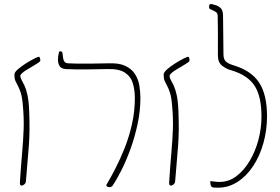

<svg xmlns="http://www.w3.org/2000/svg" viewBox="-20 -900 1360 934"><path d="M91 -389Q88 -427 81 -448.5Q74 -470 67 -482.5Q60 -495 55 -506.5Q50 -518 50 -537Q50 -548 66.5 -562.5Q83 -577 105 -591Q127 -605 146 -614.5Q165 -624 169 -624Q172 -624 174 -619Q176 -614 176 -605Q176 -601 166 -594.5Q156 -588 142 -579.5Q128 -571 113.5 -562.5Q99 -554 89 -545.5Q79 -537 79 -531Q79 -521 85 -511Q91 -501 99 -484Q107 -467 113.5 -438Q120 -409 122 -359Q124 -304 123.5 -266Q123 -228 120.5 -194Q118 -160 114.5 -119Q111 -78 106 -18Q105 -8 97.5 -2.5Q90 3 85 3Q82 3 79 -0.5Q76 -4 77 -16Q82 -94 87.5 -155Q93 -216 95 -271.5Q97 -327 91 -389Z M267 -646Q268 -650 272 -650.5Q276 -651 280 -648.5Q284 -646 284 -642Q286 -615 291 -604Q296 -593 312 -592Q333 -591 357 -590.5Q381 -590 416.5 -590.5Q452 -591 508 -592Q558 -594 588.5 -580Q619 -566 635.5 -541.5Q652 -517 657.5 -486Q663 -455 663 -423Q663 -361 649.5 -297.5Q636 -234 615 -176Q594 -118 570.5 -71.5Q547 -25 527 4Q523 9 517 10Q511 11 505.5 9.5Q500 8 498 4Q496 0 500 -5Q518 -35 541 -79.5Q564 -124 586 -179Q608 -234 622 -296Q636 -358 636 -422Q636 -461 626.5 -494Q617 -527 588 -546.5Q559 -566 500 -564Q446 -563 410 -562.5Q374 -562 348 -562.5Q322 -563 298 -564Q286 -565 278 -570.5Q270 -576 266 -586Q262 -596 262 -611Q262 -626 267 -646Z M817 -389Q814 -427 807 -448.5Q800 -470 793 -482.5Q786 -495 781 -506.5Q776 -518 776 -537Q776 -548 792.5 -562.5Q809 -577 831 -591Q853 -605 872 -614.5Q891 -624 895 -624Q898 -624 900 -619Q902 -614 902 -605Q902 -601 892 -594.5Q882 -588 868 -579.5Q854 -571 839.5 -562.5Q825 -554 815 -545.5Q805 -537 805 -531Q805 -521 811 -511Q817 -501 825 -484Q833 -467 839.5 -438Q846 -409 848 -359Q850 -304 849.5 -266Q849 -228 846.5 -194Q844 -160 840.5 -119Q837 -78 832 -18Q831 -8 823.5 -2.5Q816 3 811 3Q808 3 805 -0.5Q802 -4 803 -16Q808 -94 813.5 -155Q819 -216 821 -271.5Q823 -327 817 -389Z M1003 -19Q1017 -18 1025.5 -16.5Q1034 -15 1048 -15Q1093 -15 1130 -43Q1167 -71 1194.5 -117Q1222 -163 1237 -219.5Q1252 -276 1252 -333Q1252 -432 1218 -483.5Q1184 -535 1105 -558Q1082 -564 1061 -580Q1040 -596 1040 -630Q1040 -664 1040 -692.5Q1040 -721 1040 -751Q1040 -781 1039 -821Q1039 -835 1031 -841Q1023 -847 1008 -853Q1001 -856 999 -858Q997 -860 997 -868Q997 -873 998.5 -876Q1000 -879 1003.5 -880Q1007 -881 1011 -880Q1024 -877 1032 -874Q1040 -871 1047 -866Q1057 -859 1061 -849Q1065 -839 1065 -823Q1066 -785 1066 -735Q1066 -685 1067 -637Q1067 -612 1078.5 -601Q1090 -590 1117 -582Q1203 -556 1241 -497.5Q1279 -439 1279 -334Q1279 -267 1261.5 -204.5Q1244 -142 1212 -93Q1180 -44 1136 -15.5Q1092 13 1040 13Q1029 13 1021.5 12.5Q1014 12 1010 9Q1006 6 1004.5 -0.5Q1003 -7 1003 -19Z"/></svg>

Font: Noto Rashi Hebrew Thin
Style: Regular
Weight: 250
Version: Version 1.006